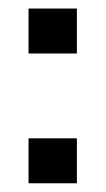

<svg xmlns="http://www.w3.org/2000/svg" viewBox="-20 -420 242 440"><path d="M45.4 -103H156.2V0H45.4ZM45.4 -400.4H156.2V-297.4H45.4Z"/></svg>

Font: Rokkitt
Style: Regular
Weight: 400
Version: Version 1.2; ttfautohint (v1.5) -l 7 -r 28 -G 50 -x 13 -D la